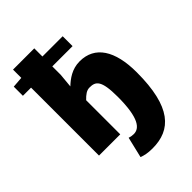

<svg xmlns="http://www.w3.org/2000/svg" viewBox="-262 -803 1099 1099"><g transform="rotate(-45 287.0 -254.0)"><path d="M304 188C454 188 548 96 548 -184C548 -360 484 -460 361 -460C298 -460 254 -426 222 -396L230 -482V-550H394V-630H230V-696H58V-629L-8 -624V-550H58V0H230V-276C253 -300 272 -314 295 -314C344 -314 372 -297 372 -162C372 10 332 54 286 54C274 54 264 52 250 48L220 174C240 182 264 188 304 188Z"/></g></svg>

Font: Giro Sans Black
Style: Regular
Weight: 900
Designer: Paul D. Hunt
Foundry: Adobe Systems Incorporated
Version: Version 1.000;PS 1.0;hotconv 1.0.88;makeotf.lib2.5.647800